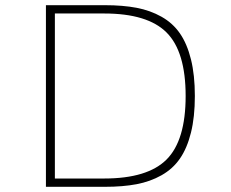

<svg xmlns="http://www.w3.org/2000/svg" viewBox="-20 -720 890 740"><path d="M157 0V-700H384Q453.5 -700 506.2 -690Q559 -680 602.5 -655.5Q646 -631 673.5 -591.2Q701 -551.5 716 -491.2Q731 -431 731 -350Q731 -269 716 -208.8Q701 -148.5 673.5 -108.8Q646 -69 602.5 -44.5Q559 -20 506.2 -10Q453.5 0 384 0ZM191.5 -32H381.5Q549 -32 622.2 -105.5Q695.5 -179 695.5 -350Q695.5 -521 622.2 -594.5Q549 -668 381.5 -668H191.5Z"/></svg>

Font: League Mono Wide Thin
Style: Regular
Weight: 100
Width: 8
Designer: Tyler Finck
Foundry: The League of Moveable Type / Tyler Finck
Version: Version 2.210